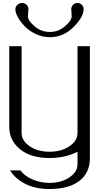

<svg xmlns="http://www.w3.org/2000/svg" viewBox="-20 -1060 665 1288"><path d="M314.5 -810.5Q265.6 -810.5 220.7 -831.5Q175.8 -852.5 146.5 -882.8Q117.2 -913.1 100.1 -944.3Q83 -975.6 83 -998Q83 -1015.6 97.2 -1027.8Q111.3 -1040 128.9 -1040Q145.5 -1040 158.2 -1027.8Q170.9 -1015.6 170.9 -998Q170.9 -992.2 168.9 -974.6Q167 -957 167 -950.2Q167 -921.9 211.4 -883.8Q255.9 -845.7 314.5 -845.7Q372.1 -845.7 416.5 -884.3Q460.9 -922.9 460.9 -950.2Q460.9 -957 459.5 -974.6Q458 -992.2 458 -998Q458 -1015.6 470.2 -1027.8Q482.4 -1040 500 -1040Q516.6 -1040 528.8 -1027.8Q541 -1015.6 541 -998Q541 -946.3 473.1 -878.4Q405.3 -810.5 314.5 -810.5ZM500 42V-42Q418 0 312.5 0Q185.5 0 113.8 -59.6Q42 -119.1 42 -209V-750H125V-168Q125 -115.2 179.7 -78.6Q234.4 -42 312.5 -42Q390.6 -42 445.3 -78.6Q500 -115.2 500 -168V-750H583V0Q583 99.6 512.2 153.8Q441.4 208 312.5 208Q218.8 208 151.4 174.3Q84 140.6 46.9 83H118.2Q141.6 119.1 196.8 143.1Q252 167 312.5 167Q389.6 167 444.8 130.4Q500 93.8 500 42Z"/></svg>

Font: okolaks
Style: Regular
Weight: 500
Version: Version 000.6.0